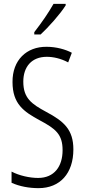

<svg xmlns="http://www.w3.org/2000/svg" viewBox="-20 -967 441 997"><path d="M321 -939V-947H258C230 -898 199 -853 158 -800V-788H191C231 -825 292 -893 321 -939ZM361 -191C361 -294 312 -337 220 -386C144 -427 101 -457 101 -543C101 -621 145 -672 223 -672C255 -672 295 -664 334 -643L353 -693C321 -710 273 -724 222 -724C118 -725 44 -655 45 -541C45 -427 104 -387 185 -343C270 -298 305 -269 305 -187C305 -103 262 -43 178 -43C134 -43 80 -55 40 -76V-18C81 1 132 10 180 10C292 10 361 -67 361 -191Z"/></svg>

Font: Noto Sans Gurmukhi UI ExtraCondensed Light
Style: Regular
Weight: 300
Width: 2
Designer: Jelle Bosma - Monotype Design Team
Foundry: Monotype Imaging Inc.
Version: Version 2.004